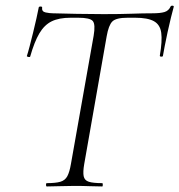

<svg xmlns="http://www.w3.org/2000/svg" viewBox="-20 -673 647 693"><path d="M149 0Q146 0 146 -6Q146 -12 149 -12Q181 -12 198 -17Q215 -22 223 -37Q231 -52 236 -81L318 -544Q325 -585 315 -597Q305 -609 262 -609H235Q193 -609 166.5 -596Q140 -583 122 -552.5Q104 -522 89 -469Q88 -466 82 -467.5Q76 -469 77 -471Q81 -483 87 -506Q93 -529 99.5 -555.5Q106 -582 111.5 -606.5Q117 -631 120 -647Q122 -650 127.5 -649.5Q133 -649 132 -646Q130 -631 145 -628Q160 -625 171 -625Q208 -624 257.5 -623Q307 -622 354 -622Q414 -622 455 -623.5Q496 -625 530 -625Q558 -625 573.5 -629.5Q589 -634 596 -650Q598 -653 603 -652.5Q608 -652 607 -648Q603 -634 597 -609.5Q591 -585 585 -557.5Q579 -530 574.5 -506.5Q570 -483 568 -471Q567 -468 561.5 -468.5Q556 -469 557 -473Q566 -525 562 -554.5Q558 -584 535.5 -596.5Q513 -609 468 -609H441Q399 -609 385.5 -595.5Q372 -582 365 -542L284 -81Q279 -52 282 -37Q285 -22 300.5 -17Q316 -12 349 -12Q351 -12 351 -6Q351 0 349 0Q329 0 304 -1Q279 -2 248 -2Q220 -2 194.5 -1Q169 0 149 0Z"/></svg>

Font: Cormorant Light
Style: Italic
Weight: 300
Italic angle: -10°
Designer: Christian Thalmann (Catharsis Fonts)
Foundry: Catharsis Fonts
Version: Version 4.000